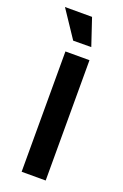

<svg xmlns="http://www.w3.org/2000/svg" viewBox="-136 -662 450 703"><g transform="rotate(20 89.0 -310.5)"><path d="M95.2 -621.1 130.4 -516.1 60.1 -515.6 -10.3 -621.1ZM140.6 -468.8V0H46.9V-468.8Z"/></g></svg>

Font: Lambda
Style: Regular
Weight: 400
Designer: GGBotNet
Version: 0.22